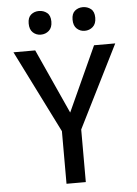

<svg xmlns="http://www.w3.org/2000/svg" viewBox="-61 -965 721 1011"><g transform="rotate(-5 300.0 -459.5)"><path d="M249 0V-278L31 -714H146L301 -372L457 -714H569L351 -278V0ZM415 -794Q391 -794 373.5 -810Q356 -826 356 -858Q356 -890 373.5 -904.5Q391 -919 415 -919Q440 -919 458 -904.5Q476 -890 476 -858Q476 -826 458 -810Q440 -794 415 -794ZM183 -794Q159 -794 141.5 -810Q124 -826 124 -858Q124 -890 141.5 -904.5Q159 -919 183 -919Q208 -919 226 -904.5Q244 -890 244 -858Q244 -826 226 -810Q208 -794 183 -794Z"/></g></svg>

Font: Noto Sans Mono Medium
Style: Regular
Weight: 500
Designer: Monotype Design Team
Foundry: Monotype Imaging Inc.
Version: Version 2.014